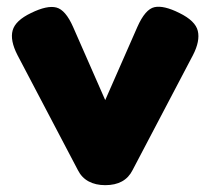

<svg xmlns="http://www.w3.org/2000/svg" viewBox="-20 -528 617 562"><path d="M288 14Q260 14 239.5 3Q219 -8 208 -30L31 -367Q9 -410 17 -439Q25 -468 71 -490Q118 -513 145 -506Q172 -499 194 -449L288 -235L382 -449Q405 -501 432 -507Q459 -513 505 -490Q552 -467 559 -437.5Q566 -408 545 -367L368 -30Q357 -8 337 3Q317 14 288 14Z"/></svg>

Font: Fredoka Light
Style: Regular
Weight: 300
Designer: Ben Nathan
Foundry: Milena B. Brandão, Ben Nathan
Version: Version 2.001